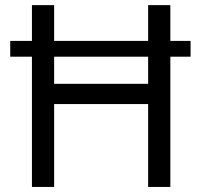

<svg xmlns="http://www.w3.org/2000/svg" viewBox="-20 -740 784 760"><path d="M106.4 -515.6H20.5V-578.1H106.4V-719.7H194.3V-578.1H566.4V-719.7H654.3V-578.1H734.4V-515.6H654.3V0H566.4V-328.1H194.3V0H106.4ZM566.4 -408.2V-515.6H194.3V-408.2Z"/></svg>

Font: Reddit Sans Strawberry
Style: Regular
Weight: 400
Designer: Stephen Hutchings
Foundry: Reddit
Version: Version 1.013